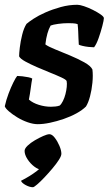

<svg xmlns="http://www.w3.org/2000/svg" viewBox="-24 -520 455 804"><path d="M134 0Q115 0 92 -8Q69 -16 48.5 -28.5Q28 -41 13.5 -53.5Q-1 -66 -4 -75Q2 -102 12 -128.5Q22 -155 32 -175Q42 -195 48 -202Q56 -202 69.5 -200.5Q83 -199 95 -196.5Q107 -194 111 -191Q108 -176 105 -152.5Q102 -129 97 -103Q113 -89 138.5 -81Q164 -73 189 -73Q197 -73 207.5 -74Q218 -75 226 -78Q233 -84 239.5 -97Q246 -110 250 -125.5Q254 -141 255.5 -156Q257 -171 255 -181Q252 -187 232.5 -196Q213 -205 185.5 -216Q158 -227 130.5 -239Q103 -251 82 -262.5Q61 -274 56 -284Q56 -296 59 -321.5Q62 -347 69 -375Q76 -403 87 -420Q96 -428 116.5 -441.5Q137 -455 166.5 -468Q196 -481 230.5 -490.5Q265 -500 300 -500Q310 -500 328 -494Q346 -488 365 -478.5Q384 -469 397.5 -459.5Q411 -450 411 -444Q411 -436 404.5 -411Q398 -386 389 -360.5Q380 -335 370 -322Q361 -322 347 -323.5Q333 -325 321 -328Q309 -331 306 -333Q305 -347 304.5 -360.5Q304 -374 303.5 -388Q303 -402 301 -419Q292 -422 281 -422.5Q270 -423 262 -423Q241 -423 219.5 -420Q198 -417 188 -413Q180 -399 174.5 -379.5Q169 -360 166 -334Q178 -325 206.5 -313.5Q235 -302 268.5 -288Q302 -274 329 -259Q356 -244 363 -229Q366 -204 363 -173.5Q360 -143 353 -116.5Q346 -90 336 -74Q321 -59 296.5 -45.5Q272 -32 243 -22Q214 -12 185.5 -6Q157 0 134 0ZM114 264Q100 264 83.5 255Q67 246 64 237Q82 228 99 217.5Q116 207 131 195.5Q146 184 155 172L149 190Q136 190 119.5 177.5Q103 165 91 146.5Q79 128 79 112Q79 102 91.5 90Q104 78 122 67.5Q140 57 157 49.5Q174 42 183 42Q194 42 205.5 57Q217 72 225 91Q233 110 233 124Q233 133 222.5 149.5Q212 166 195.5 185.5Q179 205 162 223Q145 241 131.5 252.5Q118 264 114 264Z"/></svg>

Font: Texturina 12pt
Style: Bold Italic
Weight: 700
Italic angle: -11°
Designer: Guillermo Torres Carreño
Foundry: Omnibus-Type
Version: Version 1.002